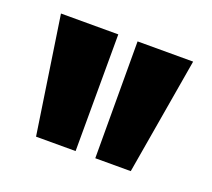

<svg xmlns="http://www.w3.org/2000/svg" viewBox="-64 -959 499 452"><g transform="rotate(20 185.0 -733.0)"><path d="M63.5 -586.9 19.5 -879.4H163.1L162.6 -586.9ZM211.9 -586.9 211.4 -879.4H350.6L300.8 -586.9Z"/></g></svg>

Font: Oswald-Bold
Style: Bold
Weight: 700
Designer: vernon adams
Foundry: vernon adams
Version: Version 2.002; ttfautohint (v0.92.18-e454-dirty) -l 8 -r 50 